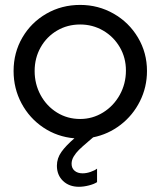

<svg xmlns="http://www.w3.org/2000/svg" viewBox="-20 -545 641 766"><path d="M482.4 -263.7Q482.4 -314.9 457.8 -356.9Q433.1 -398.9 391.4 -423.1Q349.6 -447.3 299.8 -447.3Q249 -447.3 207.5 -422.9Q166 -398.4 142.1 -356Q118.2 -313.5 118.2 -261.7Q118.2 -209.5 142.1 -165.5Q166 -121.6 207.5 -95.9Q249 -70.3 299.8 -70.3Q349.1 -70.3 391.1 -96.2Q433.1 -122.1 457.8 -166.5Q482.4 -210.9 482.4 -263.7ZM207 116.2Q207 86.4 225.1 61Q243.2 35.6 276.9 6.8Q208.5 1 153.1 -36.1Q97.7 -73.2 65.9 -132.6Q34.2 -191.9 34.2 -261.7Q34.2 -335 69.3 -395.3Q104.5 -455.6 165.3 -490.5Q226.1 -525.4 299.8 -525.4Q372.1 -525.4 433.3 -490.5Q494.6 -455.6 530.5 -395Q566.4 -334.5 566.4 -261.7Q566.4 -197.3 538.3 -141.1Q510.3 -85 461.2 -47.1Q412.1 -9.3 351.6 2.9L331.1 20.5Q308.1 40 295.4 52.5Q282.7 64.9 274.2 79.1Q265.6 93.3 265.6 108.4Q265.6 126 277.6 136.2Q289.6 146.5 309.6 146.5Q324.7 146.5 341.1 140.9Q357.4 135.3 367.2 127.9V181.6Q355.5 189.5 334.5 194.8Q313.5 200.2 294.9 200.2Q255.9 200.2 231.4 176.8Q207 153.3 207 116.2Z"/></svg>

Font: Reddit Sans Chocolate
Style: Regular
Weight: 400
Designer: Stephen Hutchings
Foundry: Reddit
Version: Version 1.013